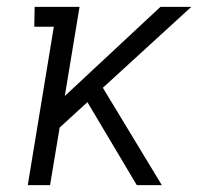

<svg xmlns="http://www.w3.org/2000/svg" viewBox="-20 -540 640 560"><path d="M452 0H379L235 -242L154 -168L126 0H61L137 -462H80L81 -520H212L169 -260L448 -520H538L280 -284Z"/></svg>

Font: Iosevka HT Light Extended
Style: Italic
Weight: 300
Width: 7
Italic angle: -9°
Monospace: yes
Designer: Belleve Invis
Foundry: Belleve Invis
Version: Version 32.3.0; ttfautohint (v1.8.4)